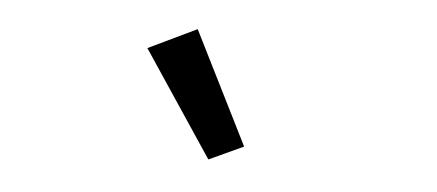

<svg xmlns="http://www.w3.org/2000/svg" viewBox="-29 -826 658 289"><g transform="rotate(5 300.0 -682.0)"><path d="M293 -585 345 -609 260 -779 187 -744Z"/></g></svg>

Font: IBM Plex Devanagari
Style: Regular
Weight: 400
Designer: Mike Abbink, Paul van der Laan, Pieter van Rosmalen, Erin McLaughlin
Foundry: Bold Monday
Version: Version 1.0